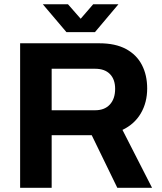

<svg xmlns="http://www.w3.org/2000/svg" viewBox="-20 -892 770 912"><path d="M75.6 0V-686.4H451.8Q528 -686.4 578.3 -659.3Q628.7 -632.3 653.9 -583.8Q679.1 -535.4 679.1 -471.9Q679.1 -405.1 648.9 -353.6Q618.7 -302.1 561.7 -275L702.2 0H537.2L415.7 -249.8H225.4V0ZM225.4 -368.3H432Q476.8 -368.3 501.8 -395.5Q526.9 -422.7 526.9 -470Q526.9 -515 502.2 -540.2Q477.6 -565.4 432 -565.4H225.4ZM183.4 -871.7H302.9L391.3 -771L334.9 -770.2L422.6 -871.7H542.5L431.2 -739.5H295.5Z"/></svg>

Font: Archivo Variable SemiBold
Style: Regular
Weight: 600
Designer: Hector Gatti
Foundry: Omnibus-Type
Version: Version 2.001